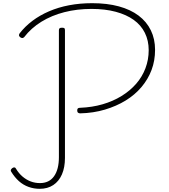

<svg xmlns="http://www.w3.org/2000/svg" viewBox="-20 -1168 1060 1206"><path d="M484 -456Q476 -456 470.5 -460Q465 -464 465 -474Q465 -484 469.5 -487.5Q474 -491 484 -491Q559 -494 624.5 -513Q690 -532 743.5 -565Q797 -598 835 -641.5Q873 -685 893.5 -739Q914 -793 914 -853Q914 -913 890 -961.5Q866 -1010 820 -1043Q774 -1076 707 -1094Q640 -1112 555 -1112Q464 -1112 384 -1091.5Q304 -1071 240 -1031.5Q176 -992 132 -935Q128 -931 123 -929.5Q118 -928 110 -932Q101 -938 99.5 -944Q98 -950 103 -958Q137 -1002 183.5 -1037Q230 -1072 288 -1097Q346 -1122 414 -1135Q482 -1148 559 -1148Q653 -1148 726.5 -1128Q800 -1108 850.5 -1070Q901 -1032 927.5 -977.5Q954 -923 954 -855Q954 -787 932 -728.5Q910 -670 868.5 -621Q827 -572 769 -536.5Q711 -501 639 -479.5Q567 -458 484 -456ZM229 18Q193 18 159.5 6Q126 -6 99 -30Q72 -54 50 -90Q46 -96 48.5 -101.5Q51 -107 57 -112Q64 -117 70.5 -116.5Q77 -116 80 -109Q98 -79 121.5 -59Q145 -39 172.5 -28.5Q200 -18 231 -18Q289 -18 319.5 -61Q350 -104 350 -181V-978Q350 -987 354.5 -990.5Q359 -994 370 -994Q380 -994 384 -991Q388 -988 388 -979V-176Q388 -116 369 -72.5Q350 -29 314.5 -5.5Q279 18 229 18Z"/></svg>

Font: Playwrite CL Thin
Style: Regular
Weight: 100
Designer: Veronika Burian, José Scaglione
Foundry: TypeTogether
Version: Version 1.002